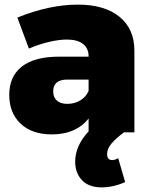

<svg xmlns="http://www.w3.org/2000/svg" viewBox="-20 -572 647 830"><path d="M443 94Q443 120 465 120Q477 120 491 112L521 215Q470 238 419 238Q364 238 334.5 207Q305 176 305 127Q305 58 363 -4V-60Q338 -27 297.5 -9Q257 9 204 9Q118 9 69 -37.5Q20 -84 20 -162Q20 -241 73.5 -283.5Q127 -326 230 -327H363V-329Q363 -363 339 -382Q315 -401 269 -401Q236 -401 192.5 -391Q149 -381 105 -362L55 -496Q193 -552 317 -552Q432 -552 496.5 -499.5Q561 -447 561 -353V0H516Q481 26 462 48.5Q443 71 443 94ZM363 -179V-228H271Q210 -228 210 -177Q210 -151 226 -137Q242 -123 271 -123Q302 -123 327 -138Q352 -153 363 -179Z"/></svg>

Font: #9Slide03 Montserrat ExtraBold
Style: Regular
Weight: 800
Designer: Julieta Ulanovsky
Foundry: Julieta Ulanovsky
Version: Version 6.001